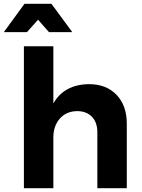

<svg xmlns="http://www.w3.org/2000/svg" viewBox="-46 -984 741 1004"><path d="M617 -338V0H463V-293Q463 -344 434.5 -373.5Q406 -403 357 -403Q300 -402 266.5 -363.5Q233 -325 233 -265V0H79V-742H233V-443Q289 -542 419 -544Q510 -544 563.5 -488Q617 -432 617 -338ZM332 -816H210L153 -881L95 -816H-26L82 -964H223Z"/></svg>

Font: Montserrat arm2 SemiBold
Style: Regular
Weight: 600
Designer: Julieta Ulanovsky
Foundry: Julieta Ulanovsky
Version: Version 6.000